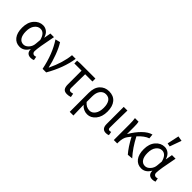

<svg xmlns="http://www.w3.org/2000/svg" viewBox="120 -1827 3062 3062"><g transform="rotate(45 1651.0 -295.5)"><path d="M233 12Q148 12 97 -52.5Q46 -117 46 -234Q46 -354 108.5 -426Q171 -498 259 -498Q308 -498 348.5 -467Q389 -436 409 -371H411L432 -486H513Q452 -186 452 -107Q452 -83 466 -69.5Q480 -56 500 -56Q514 -56 534 -64L546 -1Q516 12 483 12Q438 12 412.5 -12.5Q387 -37 387 -87H384Q328 12 233 12ZM250 -57Q298 -57 338 -102Q378 -147 382 -208L390 -299Q357 -429 268 -429Q212 -429 171.5 -377.5Q131 -326 131 -235Q131 -150 162.5 -103.5Q194 -57 250 -57Z M742 0Q685 -283 555 -477L638 -498Q686 -424 729.5 -307Q773 -190 795 -85H799Q903 -304 920 -486H1003Q967 -250 823 0Z M1301 12Q1247 12 1224.5 -18Q1202 -48 1202 -110V-419H1039V-481L1109 -486H1447V-419H1283Q1279 -274 1279 -104Q1279 -56 1320 -56Q1335 -56 1367 -64L1379 -1Q1338 12 1301 12Z M1533 179V-248Q1533 -369 1593 -433.5Q1653 -498 1747 -498Q1848 -498 1902.5 -432.5Q1957 -367 1957 -250Q1957 -132 1897.5 -60Q1838 12 1757 12Q1670 12 1610 -57Q1615 85 1616 179ZM1742 -57Q1798 -57 1835 -109.5Q1872 -162 1872 -250Q1872 -334 1840.5 -381.5Q1809 -429 1744 -429Q1687 -429 1649.5 -381.5Q1612 -334 1612 -247V-123Q1666 -57 1742 -57Z M2179 12Q2086 12 2086 -101V-486H2169Q2168 -442 2166.5 -359.5Q2165 -277 2164 -212Q2163 -147 2163 -95Q2163 -56 2197 -56Q2209 -56 2227 -62L2238 0Q2212 12 2179 12Z M2672 8Q2592 -83 2510 -238Q2490 -214 2465 -179Q2427 -127 2425 -25V0H2348V-353Q2348 -438 2339 -486H2420Q2429 -453 2429 -373V-221H2433Q2494 -327 2571 -403Q2648 -479 2722 -498L2730 -420Q2652 -395 2561 -297Q2649 -125 2763 0Z M2975 12Q2890 12 2839 -52.5Q2788 -117 2788 -234Q2788 -354 2850.5 -426Q2913 -498 3001 -498Q3050 -498 3090.5 -467Q3131 -436 3151 -371H3153L3174 -486H3255Q3194 -186 3194 -107Q3194 -83 3208 -69.5Q3222 -56 3242 -56Q3256 -56 3276 -64L3288 -1Q3258 12 3225 12Q3180 12 3154.5 -12.5Q3129 -37 3129 -87H3126Q3070 12 2975 12ZM2992 -57Q3040 -57 3080 -102Q3120 -147 3124 -208L3132 -299Q3099 -429 3010 -429Q2954 -429 2913.5 -377.5Q2873 -326 2873 -235Q2873 -150 2904.5 -103.5Q2936 -57 2992 -57ZM2993 -569 3036 -770 3121 -755 3050 -558Z"/></g></svg>

Font: Toshiba Sans
Style: Regular
Weight: 400
Designer: Paul D. Hunt
Foundry: Toshiba Corporation
Version: Version 2.020;PS 2.0;hotconv 1.0.86;makeotf.lib2.5.63406